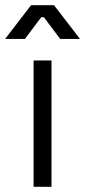

<svg xmlns="http://www.w3.org/2000/svg" viewBox="-54 -720 328 740"><path d="M144.5 0H75.5V-487H144.5ZM115.2 -653.5H104.8L42.2 -570H-34.2L65.8 -700H154.2L254.2 -570H177.8Z"/></svg>

Font: Space Grotesk Variable
Style: Regular
Weight: 400
Designer: Florian Karsten (Space Grotesk), Colophon Foundry (Space Mono)
Foundry: Florian Karsten
Version: Version 1.106